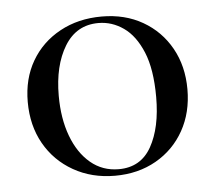

<svg xmlns="http://www.w3.org/2000/svg" viewBox="-39 -441 554 495"><g transform="rotate(-5 238.5 -193.0)"><path d="M240 13Q180 13 132.5 -14Q85 -41 58.5 -88Q32 -135 32 -196Q32 -256 58.5 -301.5Q85 -347 132.5 -373Q180 -399 241 -399Q301 -399 347 -372.5Q393 -346 419 -299.5Q445 -253 445 -193Q445 -133 419 -86.5Q393 -40 346.5 -13.5Q300 13 240 13ZM251 -3Q308 -3 335.5 -52Q363 -101 363 -180Q363 -252 344.5 -296.5Q326 -341 296 -362Q266 -383 231 -383Q174 -383 143.5 -333Q113 -283 113 -205Q113 -146 130 -100.5Q147 -55 178 -29Q209 -3 251 -3Z"/></g></svg>

Font: Cormorant Light Medium
Style: Regular
Weight: 500
Version: Version 4.000